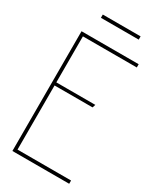

<svg xmlns="http://www.w3.org/2000/svg" viewBox="-207 -900 817 972"><g transform="rotate(30 201.5 -413.5)"><path d="M313 -827H92V-808H313ZM41 0H373V-19H60V-394H282L288 -412H60V-681H375V-700H41Z"/></g></svg>

Font: Advent Pro Thin
Style: Regular
Weight: 250
Version: Version 3.000